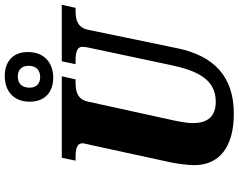

<svg xmlns="http://www.w3.org/2000/svg" viewBox="-118 -876 1004 808"><g transform="rotate(-90 384.0 -472.0)"><path d="M461 -750C521 -750 569 -785 569 -857C569 -923 525 -954 468 -954C408 -954 360 -920 360 -849C360 -782 404 -750 461 -750ZM463 -805C439 -805 419 -818 419 -850C419 -886 441 -899 466 -899C490 -899 511 -887 511 -854C511 -818 489 -805 463 -805ZM310 10C464 10 553 -72 585 -228L662 -600C671 -649 706 -656 743 -656H755L768 -714H530L518 -656H529C565 -656 591 -652 591 -626C591 -620 589 -606 586 -594L515 -259C492 -149 457 -66 360 -66C300 -66 270 -98 270 -162C270 -192 279 -232 283 -251L360 -602C369 -649 404 -656 442 -656H454L467 -714H124L112 -656H123C159 -656 185 -652 185 -626C185 -620 182 -611 177 -588L104 -252C99 -228 93 -181 93 -157C93 -51 169 10 310 10Z"/></g></svg>

Font: Noto Serif Condensed Black
Style: Italic
Weight: 900
Width: 3
Italic angle: -12°
Designer: Monotype Design Team
Foundry: Monotype Imaging Inc.
Version: Version 2.013